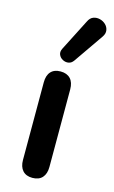

<svg xmlns="http://www.w3.org/2000/svg" viewBox="-121 -822 522 877"><g transform="rotate(15 140.0 -384.0)"><path d="M127 7Q97 7 81 -11Q65 -29 65 -61V-428Q65 -461 81 -478.5Q97 -496 127 -496Q157 -496 173.5 -478.5Q190 -461 190 -428V-61Q190 -29 174 -11Q158 7 127 7ZM174 -560Q164 -546 150 -544Q136 -542 123 -549Q110 -556 104.5 -569Q99 -582 107 -598L183 -747Q192 -766 207 -771.5Q222 -777 238 -773Q254 -769 265.5 -758Q277 -747 279.5 -731.5Q282 -716 271 -700Z"/></g></svg>

Font: Nunito ExtraLight
Style: Bold
Weight: 700
Version: Version 3.602